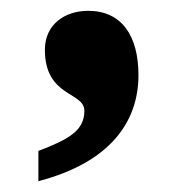

<svg xmlns="http://www.w3.org/2000/svg" viewBox="-20 -181 352 355"><path d="M51 98V154C185 119 236 43 236 -42C236 -115 205 -161 143 -161C100 -161 63 -136 63 -89C63 -1 136 -12 136 24C136 61 106 77 51 98Z"/></svg>

Font: Noto Serif Myanmar ExtraBold
Style: Regular
Weight: 800
Designer: Ben Mitchell and the Monotype Design Team
Foundry: Monotype Imaging Inc.
Version: Version 2.106